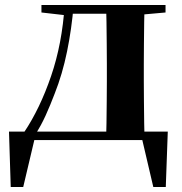

<svg xmlns="http://www.w3.org/2000/svg" viewBox="-20 -561 728 769"><path d="M568 0H102L121 -15L73 188H23L16 -34H652L644 188H594L546 -17ZM404 0Q406 -26 406.5 -68Q407 -110 407.5 -156Q408 -202 408 -236V-305Q408 -339 407.5 -385Q407 -431 406.5 -473.5Q406 -516 404 -541H559Q558 -516 557.5 -473.5Q557 -431 556.5 -385Q556 -339 556 -305V-236Q556 -202 556.5 -156Q557 -110 557.5 -68Q558 -26 559 0ZM146 -511V-541H248V-500H242ZM487 -500V-541H643V-511L520 -500ZM77 -32Q140 -126 184.5 -256Q229 -386 239 -541H275Q267 -445 248.5 -354.5Q230 -264 199 -186Q182 -141 163 -99Q144 -57 121 -22V-9ZM248 -506V-541H488V-506Z"/></svg>

Font: Noto Serif JP ExtraBold
Style: Regular
Weight: 800
Designer: Ryoko NISHIZUKA 西塚涼子 (kana & ideographs); Frank Grießhammer (Latin, Greek & Cyrillic); Wenlong ZHANG 张文龙 (bopomofo); San
Foundry: Adobe
Version: Version 2.003-H1;hotconv 1.1.1;makeotfexe 2.6.0